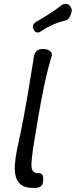

<svg xmlns="http://www.w3.org/2000/svg" viewBox="-20 -957 386 980"><path d="M164 2Q119 5 94.5 -9.5Q70 -24 61.5 -52Q53 -80 56 -118Q59 -156 68 -199Q85 -275 100 -354.5Q115 -434 128 -513.5Q141 -593 153 -668Q157 -688 167.5 -697.5Q178 -707 200 -707Q214 -707 225 -702.5Q236 -698 241.5 -690Q247 -682 243 -669Q221 -594 204.5 -514.5Q188 -435 174.5 -355Q161 -275 149 -200Q141 -147 140.5 -119.5Q140 -92 149 -82.5Q158 -73 177 -73Q191 -74 197 -63Q203 -52 199 -26Q197 -12 187.5 -5.5Q178 1 164 2ZM187 -796Q176 -789 166.5 -792Q157 -795 152 -806L151 -808Q145 -819 149 -828.5Q153 -838 165 -846Q197 -864 229.5 -884.5Q262 -905 295 -931Q307 -939 320.5 -936.5Q334 -934 341 -921L344 -915Q348 -907 344.5 -893Q341 -879 333.5 -867Q326 -855 317 -853Q277 -844 244 -828.5Q211 -813 187 -796Z"/></svg>

Font: Winky Sans Light
Style: Italic
Weight: 300
Italic angle: -8.97852°
Designer: Simon Atzbach
Foundry: typofactur
Version: Version 1.205